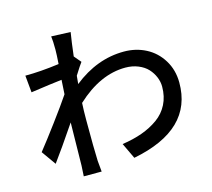

<svg xmlns="http://www.w3.org/2000/svg" viewBox="-112 -898 1179 1068"><g transform="rotate(-15 478.0 -363.5)"><path d="M361.3 -623 395 -583Q383.8 -568.8 350.1 -515.1Q349.6 -507.8 347.9 -492.2Q346.2 -476.6 345.7 -468.3Q481.9 -577.1 637.2 -577.1Q706.1 -577.1 763.4 -547.4Q820.8 -517.6 855.7 -460.9Q890.6 -404.3 891.1 -332Q892.6 -59.6 541 8.8L498 -82Q562 -91.3 613.5 -109.9Q665 -128.4 706.3 -158Q747.6 -187.5 770.3 -232.2Q793 -276.9 793 -334Q793 -361.8 781.7 -389.2Q770.5 -416.5 749.8 -439Q729 -461.4 695.6 -475.1Q662.1 -488.8 622.1 -488.8Q476.6 -488.8 339.4 -361.3Q336.9 -318.8 336.9 -263.7Q336.9 -92.3 339.8 -27.8Q340.8 -13.7 345.7 35.6H242.7Q246.1 -20.5 246.1 -25.9Q247.1 -118.2 250 -272.9Q161.6 -142.1 109.9 -72.3L51.3 -154.8Q93.8 -208 157.5 -293.7Q221.2 -379.4 257.3 -433.1L262.2 -515.1Q209.5 -509.3 83 -491.2L73.7 -589.4Q160.6 -589.4 269 -604Q272.9 -658.7 272.9 -686Q272.9 -737.3 269 -763.2L379.9 -758.8Q371.1 -706.5 361.3 -623Z"/></g></svg>

Font: Karasuma Gothic
Style: Regular
Weight: 500
Designer: Rasmus Andersson / Ryoko Nishizuka
Foundry: Genbu
Version: Version 1.00